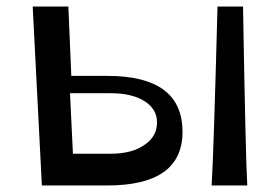

<svg xmlns="http://www.w3.org/2000/svg" viewBox="-20 -567 856 587"><path d="M108 0 80 -547H189L198 -335H308Q538 -335 538 -164Q538 0 308 0ZM203 -97H318Q385 -97 423 -125Q460 -150 460 -193Q460 -233 423 -257Q385 -282 318 -282H194ZM627 0Q633 -92 645 -547H723Q731 -81 736 0Z"/></svg>

Font: OpenDyslexic
Style: Regular
Weight: 400
Designer: Abbie Gonzalez
Version: Version 0.920;hotconv 1.0.109;makeotfexe 2.5.65596